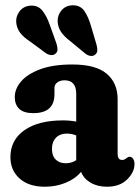

<svg xmlns="http://www.w3.org/2000/svg" viewBox="-20 -698 530 728"><path d="M19.5 -102Q19.5 -167.5 72.8 -204.5Q126 -241.5 218.5 -241.5Q245.5 -241.5 269 -237V-342Q269 -393.5 225 -393.5Q208 -393.5 197.2 -385.5Q186.5 -377.5 186.5 -364V-341Q186.5 -269 106.5 -269Q70 -269 53 -285.2Q36 -301.5 36 -330Q36 -361.5 60.5 -389.8Q85 -418 133.5 -435.8Q182 -453.5 254.5 -453.5Q343 -453.5 384.5 -418.5Q426 -383.5 426 -322V-112.5Q426 -104.5 429.8 -98Q433.5 -91.5 443.5 -91.5Q452 -91.5 459.5 -98.5Q466 -103.5 471.5 -103.5Q480 -103.5 485 -95.5Q490 -87.5 490 -76.5Q490 -45 462 -17.5Q434 10 385.5 10Q349.5 10 323.2 -5.5Q297 -21 287.5 -46.5Q265 -19.5 228.5 -4.8Q192 10 150 10Q89 10 54.2 -21.2Q19.5 -52.5 19.5 -102ZM177 -133.5Q177 -107 191.2 -93Q205.5 -79 229.5 -79Q251 -79 269 -90.5V-184.5Q252.5 -191.5 233 -191.5Q207.5 -191.5 192.2 -175.8Q177 -160 177 -133.5ZM325 -599.5 346 -528.5Q349 -517 349 -507.2Q349 -497.5 341 -491Q333.5 -484.5 323.2 -486Q313 -487.5 304 -494.5L247.5 -541Q222.5 -560 211 -577.8Q199.5 -595.5 198.5 -617.5Q198 -641 213.5 -659Q229 -677 254.5 -678Q284.5 -678.5 299.8 -656.5Q315 -634.5 325 -599.5ZM169 -603 194 -533Q197.5 -521.5 198 -511.8Q198.5 -502 191 -495Q184 -488.5 173.8 -489.2Q163.5 -490 154 -496.5L95.5 -539.5Q69 -557 56.5 -573.5Q44 -590 41.5 -612.5Q39.5 -635.5 54 -654.8Q68.5 -674 93.5 -676.5Q123.5 -679 140.2 -658.2Q157 -637.5 169 -603Z"/></svg>

Font: Fraunces 144pt S100
Style: Bold
Weight: 700
Version: Version 1.000; ttfautohint (v1.8.3)